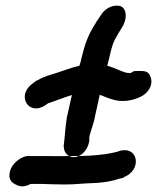

<svg xmlns="http://www.w3.org/2000/svg" viewBox="-20 -658 563 689"><path d="M14 -32C12 -16 21 -3 34 3C43 7 59 19 90 2H127C161 3 189 4 210 4C232 4 249 3 262 2C303 -2 354 2 409 -17L423 -20L424 -22C489 -47 477 -130 416 -118H414L399 -113C389 -110 371 -107 359 -105C313 -99 285 -98 234 -98C213 -98 184 -97 150 -98H76C49 -93 16 -66 14 -32ZM98 -359 111 -369H113C142 -386 161 -389 182 -396C209 -405 238 -416 265 -422C269 -434 271 -442 273 -452C285 -502 297 -534 324 -576V-577L345 -608C365 -637 398 -642 415 -635C431 -627 438 -600 423 -569V-568L404 -537C386 -507 382 -495 372 -450L365 -422C394 -414 411 -403 433 -397C439 -396 447 -396 449 -396L461 -403H463C493 -403 512 -408 521 -380C529 -357 517 -326 483 -310C458 -298 423 -291 391 -299C371 -304 354 -312 338 -318L321 -241C316 -209 300 -178 300 -159H301C299 -125 277 -101 254 -95C233 -90 209 -103 209 -133L208 -134L209 -138C213 -167 214 -202 220 -237L238 -317C211 -309 185 -298 152 -287L145 -282C83 -238 36 -316 98 -359Z"/></svg>

Font: Stray Cat
Style: ExBlkCnObl
Weight: 1000
Version: Version 1.0